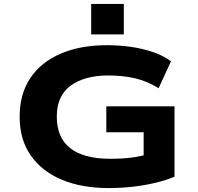

<svg xmlns="http://www.w3.org/2000/svg" viewBox="-20 -946 1010 977"><path d="M533 11Q396 11 294.5 -31.5Q193 -74 136.5 -155Q80 -236 80 -352Q80 -468 134.5 -549Q189 -630 289 -673Q389 -716 523 -716Q590 -716 650 -707Q710 -698 761.5 -680Q813 -662 850 -634L787 -497Q730 -533 667.5 -547.5Q605 -562 531 -562Q411 -562 340 -510.5Q269 -459 269 -353Q269 -245 338 -191.5Q407 -138 541 -138Q601 -138 648.5 -144Q696 -150 742 -164L711 -125V-273H521V-405H868V-47Q826 -29 772 -16Q718 -3 657 4Q596 11 533 11ZM444 -771V-926H610V-771Z"/></svg>

Font: Nunito Sans 7pt Expanded ExtraBold
Style: Regular
Weight: 800
Width: 7
Designer: Vernon Adams
Foundry: Vernon Adams
Version: Version 3.101;gftools[0.9.27]